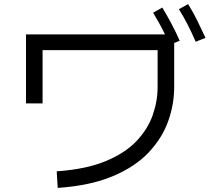

<svg xmlns="http://www.w3.org/2000/svg" viewBox="-20 -870 1040 938"><path d="M936 -666Q897 -757 854 -825L899 -850Q924 -810 944.5 -768Q965 -726 984 -685ZM262 48 257 -33Q400 -43 495.5 -82.5Q591 -122 646.5 -180.5Q702 -239 726 -307.5Q750 -376 750 -445V-625H188V-365H107V-702H786Q772 -731 757.5 -757Q743 -783 728 -808L773 -833Q797 -793 818.5 -752.5Q840 -712 858 -671L831 -660V-445Q831 -360 801.5 -277.5Q772 -195 706 -125Q640 -55 530.5 -9Q421 37 262 48Z"/></svg>

Font: Murecho
Style: Regular
Weight: 400
Designer: Neil Summerour
Foundry: Positype
Version: Version 1.010; ttfautohint (v1.8.3)